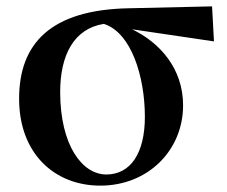

<svg xmlns="http://www.w3.org/2000/svg" viewBox="-20 -567 714 603"><path d="M295 16C445 16 555 -95 555 -236C555 -352 482 -433 395 -475L652 -437L646 -547L383 -541C140 -536 40 -431 40 -257C40 -85 151 16 295 16ZM306 -492C392 -465 435 -327 435 -200C435 -86 390 -19 314 -19C238 -19 169 -111 169 -278C169 -394 212 -477 306 -492Z"/></svg>

Font: Noto Serif JP
Style: Bold
Weight: 700
Designer: Ryoko NISHIZUKA 西塚涼子 (kana & ideographs); Frank Grießhammer (Latin, Greek & Cyrillic); Wenlong ZHANG 张文龙 (bopomofo); San
Foundry: Adobe
Version: Version 2.001;hotconv 1.1.0;makeotfexe 2.6.0